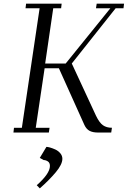

<svg xmlns="http://www.w3.org/2000/svg" viewBox="-20 -722 696 1046"><path d="M53.2 0 56.2 -25.9H99.1L195.8 -676.8H119.1L122.1 -702.1H315.9L313 -676.8H270L226.1 -376H337.9L581.1 -676.8H502.9L506.8 -702.1H655.8L652.8 -676.8H609.9L371.1 -376L502.9 -91.8Q521.5 -53.2 541 -39.6Q560.5 -25.9 589.8 -25.9L585.9 0H513.2Q485.8 0 468.3 -9Q450.7 -18.1 439.9 -41L300.8 -350.1H223.1L174.8 -25.9H250L246.1 0ZM180.2 287.1Q252 223.6 252 182.1Q252 164.6 240.5 157.2Q229 149.9 217.8 149.9L196.8 138.2L232.9 78.1Q239.3 78.1 252 81.5Q264.6 85 280.5 92Q296.4 99.1 308.1 112.5Q319.8 126 319.8 143.1Q319.8 173.8 283 217.5Q246.1 261.2 196.8 304.2Z"/></svg>

Font: Dehuti Alt
Style: Italic
Weight: 400
Version: Version 1.2